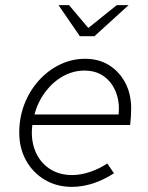

<svg xmlns="http://www.w3.org/2000/svg" viewBox="-20 -718 576 748"><path d="M260 10Q201 10 154.5 -17.5Q108 -45 81.5 -93Q55 -141 55 -201Q55 -260 75 -312Q95 -364 131 -404Q167 -444 213.5 -466.5Q260 -489 312 -489Q365 -489 405 -464Q445 -439 468 -395.5Q491 -352 491 -295Q491 -279 490 -263.5Q489 -248 487 -231H106Q99 -175 117 -130.5Q135 -86 172.5 -61Q210 -36 261 -36Q293 -36 328.5 -47.5Q364 -59 398 -81L424 -43Q384 -17 342.5 -3.5Q301 10 260 10ZM114 -272H442Q447 -320 431.5 -359Q416 -398 385 -420.5Q354 -443 309 -443Q265 -443 225.5 -421Q186 -399 157 -360.5Q128 -322 114 -272ZM291 -577 208 -698H249L324 -609L435 -698H481L348 -577Z"/></svg>

Font: Red Hat Text VF
Style: Italic
Weight: 300
Italic angle: -12°
Designer: Pentagram, MCKL
Foundry: Pentagram, MCKL
Version: Version 1.023